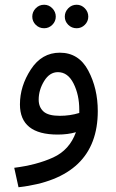

<svg xmlns="http://www.w3.org/2000/svg" viewBox="-20 -559 487 809"><path d="M392 -91Q392 -186 352 -261.5Q312 -337 232 -337Q156 -337 110 -266.5Q64 -196 64 -119Q64 8 223 8Q266 8 300 -2Q273 73 204 104.5Q135 136 40 148L58 230Q392 192 392 -91ZM143 -139Q143 -180 166 -217.5Q189 -255 224 -255Q266 -255 290 -207Q314 -159 314 -97Q314 -89 314 -83Q275 -71 232 -71Q183 -71 163 -89.5Q143 -108 143 -139ZM303 -440Q323 -440 337.5 -454.5Q352 -469 352 -489Q352 -509 337.5 -524Q323 -539 303 -539Q282 -539 267.5 -524Q253 -509 253 -489Q253 -469 267.5 -454.5Q282 -440 303 -440ZM166 -440Q186 -440 200.5 -454.5Q215 -469 215 -489Q215 -509 200.5 -524Q186 -539 166 -539Q145 -539 130.5 -524Q116 -509 116 -489Q116 -469 130.5 -454.5Q145 -440 166 -440Z"/></svg>

Font: Noto Sans Arabic UI
Style: Regular
Weight: 400
Designer: Nadine Chahine - Monotype Design Team
Foundry: Monotype Imaging Inc.
Version: Version 1.900